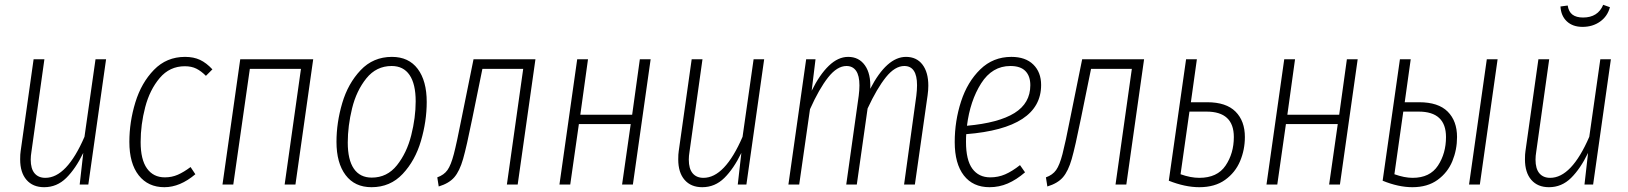

<svg xmlns="http://www.w3.org/2000/svg" viewBox="-20 -769 6783 800"><path d="M64 -105Q64 -127 66 -139L120 -522H165L111 -137Q108 -119 108 -104Q108 -66 124 -47Q140 -28 169 -28Q258 -28 332 -199L378 -522H422L348 0H312L327 -132Q295 -66 256 -27.5Q217 11 164 11Q117 11 90.5 -19.5Q64 -50 64 -105Z M865 -480 838 -453Q818 -473 798 -483Q778 -493 750 -493Q687 -493 645.5 -444Q604 -395 585 -322.5Q566 -250 566 -177Q566 -104 592.5 -67Q619 -30 667 -30Q696 -30 721 -41Q746 -52 774 -73L794 -43Q730 11 665 11Q597 11 558 -38.5Q519 -88 519 -178Q519 -261 544 -342.5Q569 -424 621.5 -478Q674 -532 751 -532Q787 -532 813.5 -519.5Q840 -507 865 -480Z M1166 0 1234 -482H1021L952 0H907L981 -522H1285L1211 0Z M1382 -178Q1382 -258 1406 -339.5Q1430 -421 1482.5 -476.5Q1535 -532 1613 -532Q1683 -532 1720.5 -482Q1758 -432 1758 -344Q1758 -264 1734 -182Q1710 -100 1658 -44.5Q1606 11 1528 11Q1458 11 1420 -39.5Q1382 -90 1382 -178ZM1712 -347Q1712 -419 1686.5 -456.5Q1661 -494 1612 -494Q1548 -494 1506.5 -442.5Q1465 -391 1447 -317.5Q1429 -244 1429 -175Q1429 -103 1454.5 -66Q1480 -29 1529 -29Q1593 -29 1634 -80.5Q1675 -132 1693.5 -205.5Q1712 -279 1712 -347Z M2137 0H2092L2160 -482H1990L1948 -276Q1924 -157 1909.5 -106.5Q1895 -56 1873 -30.5Q1851 -5 1808 8L1802 -30Q1830 -40 1844.5 -60.5Q1859 -81 1871 -127Q1883 -173 1904 -280L1953 -522H2211Z M2572 0 2608 -252H2392L2356 0H2311L2385 -522H2430L2398 -291H2614L2646 -522H2691L2617 0Z M2806 -105Q2806 -127 2808 -139L2862 -522H2907L2853 -137Q2850 -119 2850 -104Q2850 -66 2866 -47Q2882 -28 2911 -28Q3000 -28 3074 -199L3120 -522H3164L3090 0H3054L3069 -132Q3037 -66 2998 -27.5Q2959 11 2906 11Q2859 11 2832.5 -19.5Q2806 -50 2806 -105Z M3848 -412Q3848 -393 3845 -372L3792 0H3747L3798 -370Q3801 -394 3801 -414Q3801 -494 3748 -494Q3709 -494 3671.5 -447.5Q3634 -401 3595 -317L3550 0H3506L3558 -370Q3561 -394 3561 -413Q3561 -454 3547 -474Q3533 -494 3507 -494Q3468 -494 3430.5 -446.5Q3393 -399 3355 -314L3310 0H3265L3339 -522H3378L3362 -391Q3395 -458 3433.5 -495Q3472 -532 3514 -532Q3559 -532 3584 -496.5Q3609 -461 3606 -399Q3675 -532 3755 -532Q3799 -532 3823.5 -500Q3848 -468 3848 -412Z M4006 -210Q4005 -199 4005 -178Q4005 -102 4031.5 -66Q4058 -30 4106 -30Q4139 -30 4168 -42.5Q4197 -55 4230 -81L4251 -51Q4215 -20 4179 -4.5Q4143 11 4103 11Q4034 11 3996 -38Q3958 -87 3958 -177Q3958 -265 3984.5 -346.5Q4011 -428 4064.5 -480Q4118 -532 4194 -532Q4253 -532 4285.5 -500Q4318 -468 4318 -415Q4318 -235 4006 -210ZM4009 -245Q4141 -257 4207 -298Q4273 -339 4273 -414Q4273 -452 4252.5 -473Q4232 -494 4190 -494Q4114 -494 4068 -421.5Q4022 -349 4009 -245Z M4673 0H4628L4696 -482H4526L4484 -276Q4460 -157 4445.5 -106.5Q4431 -56 4409 -30.5Q4387 -5 4344 8L4338 -30Q4366 -40 4380.5 -60.5Q4395 -81 4407 -127Q4419 -173 4440 -280L4489 -522H4747Z M5167 -198Q5167 -145 5147 -97.5Q5127 -50 5084.5 -19.5Q5042 11 4977 11Q4918 11 4850 -16L4922 -522H4967L4942 -343H5010Q5089 -343 5128 -304Q5167 -265 5167 -198ZM5121 -198Q5121 -304 5007 -304H4936L4899 -43Q4941 -28 4977 -28Q5052 -28 5086.5 -79Q5121 -130 5121 -198Z M5518 0 5554 -252H5338L5302 0H5257L5331 -522H5376L5344 -291H5560L5592 -522H5637L5563 0Z M6051 -198Q6051 -145 6031.5 -97.5Q6012 -50 5970 -19.5Q5928 11 5865 11Q5807 11 5741 -16L5813 -522H5858L5833 -343H5893Q5973 -343 6012 -304Q6051 -265 6051 -198ZM6175 -522H6220L6146 0H6101ZM6005 -198Q6005 -304 5891 -304H5827L5790 -43Q5832 -28 5866 -28Q5938 -28 5971.5 -79Q6005 -130 6005 -198Z M6334 -105Q6334 -127 6336 -139L6390 -522H6435L6381 -137Q6378 -119 6378 -104Q6378 -66 6394 -47Q6410 -28 6439 -28Q6528 -28 6602 -199L6648 -522H6692L6618 0H6582L6597 -132Q6565 -66 6526 -27.5Q6487 11 6434 11Q6387 11 6360.5 -19.5Q6334 -50 6334 -105ZM6482 -742 6512 -746Q6516 -720 6532 -708Q6548 -696 6576 -696Q6638 -696 6660 -749L6688 -739Q6678 -701 6647 -679Q6616 -657 6574 -657Q6533 -657 6508.5 -680Q6484 -703 6482 -742Z"/></svg>

Font: Fira Sans Extra Condensed ExtraLight
Style: Italic
Weight: 275
Width: 3
Italic angle: -8°
Designer: Carrois Corporate & Edenspiekermann AG
Foundry: Carrois Corporate GbR & Edenspiekermann AG
Version: Version 4.203